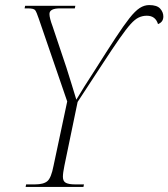

<svg xmlns="http://www.w3.org/2000/svg" viewBox="-20 -737 664 757"><path d="M81 0 83 -10H118Q152 -10 167 -23Q182 -36 191 -83L245 -337L133 -663Q124 -690 118.5 -697Q113 -704 89 -704H77L79 -714H277L275 -704H217Q175 -704 175 -682Q175 -666 187 -634L242 -470Q251 -442 262.5 -404.5Q274 -367 281 -344Q294 -366 313 -396.5Q332 -427 355 -462Q403 -538 435.5 -587.5Q468 -637 490.5 -665.5Q513 -694 531 -705.5Q549 -717 568 -717Q599 -717 611.5 -703Q624 -689 624 -672Q624 -650 603 -642Q593 -675 559 -675Q542 -675 527 -668Q512 -661 494.5 -641.5Q477 -622 450.5 -584Q424 -546 384.5 -485.5Q345 -425 286 -335L234 -84Q228 -55 228 -40Q228 -22 240 -16Q252 -10 276 -10H311L309 0Z"/></svg>

Font: Noto Serif Display SemiCondensed ExtraLight
Style: Italic
Weight: 200
Width: 4
Italic angle: -12°
Designer: Monotype Design Team
Foundry: Monotype Imaging Inc.
Version: Version 2.009